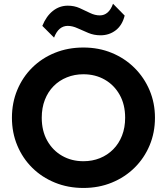

<svg xmlns="http://www.w3.org/2000/svg" viewBox="-20 -962 868 998"><path d="M413.5 15Q333.5 15 265.5 -12.8Q197.5 -40.5 147.5 -90Q97.5 -139.5 69.8 -206Q42 -272.5 42 -350Q42 -428 69.8 -494.5Q97.5 -561 147.5 -610.5Q197.5 -660 265.5 -687.5Q333.5 -715 413.5 -715Q493.5 -715 561.2 -687Q629 -659 679.2 -609Q729.5 -559 757.5 -492.8Q785.5 -426.5 785.5 -350Q785.5 -272.5 757.5 -206Q729.5 -139.5 679.2 -90Q629 -40.5 561.2 -12.8Q493.5 15 413.5 15ZM413.5 -124Q460 -124 499.5 -140Q539 -156 568.5 -185.8Q598 -215.5 614.2 -257Q630.5 -298.5 630.5 -350Q630.5 -418.5 602 -469.2Q573.5 -520 524.5 -548Q475.5 -576 413.5 -576Q367.5 -576 327.8 -560Q288 -544 258.8 -514.5Q229.5 -485 213.2 -443.2Q197 -401.5 197 -350Q197 -281.5 225.5 -230.8Q254 -180 303 -152Q352 -124 413.5 -124ZM261 -766.5 200 -827.5Q220.5 -878 254.8 -905.2Q289 -932.5 332.5 -932.5Q366 -932.5 394.2 -919.8Q422.5 -907 448 -894.5Q473.5 -882 499 -882Q522 -882 539.2 -897Q556.5 -912 567.5 -942.5L628 -881Q615.5 -830.5 581.5 -804.5Q547.5 -778.5 502.5 -778.5Q468.5 -778.5 439.2 -790.8Q410 -803 383.2 -815.2Q356.5 -827.5 332 -827.5Q309 -827.5 291 -812.8Q273 -798 261 -766.5Z"/></svg>

Font: Geologica Thin Roman SemiBold
Style: Regular
Weight: 600
Version: Version 1.010;gftools[0.9.28]